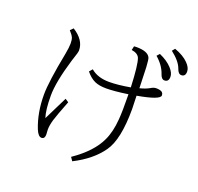

<svg xmlns="http://www.w3.org/2000/svg" viewBox="-155 -1039 1309 1268"><g transform="rotate(20 500.0 -404.5)"><path d="M781.7 -803.2Q837.9 -778.8 870.6 -743.2Q898.9 -712.4 898.9 -684.1Q898.9 -648.9 868.7 -648.9Q848.6 -648.9 837.9 -680.2Q819.3 -737.3 764.6 -784.2ZM864.7 -869.6Q927.2 -847.2 961.4 -812.5Q990.7 -783.2 990.7 -754.9Q990.7 -719.7 961.9 -719.7Q940.9 -719.7 929.7 -752Q913.6 -799.8 848.6 -850.1ZM676.8 -529.8Q670.4 -687 653.8 -730Q641.6 -757.8 597.7 -764.2L604 -792Q610.8 -793 620.6 -793Q699.7 -793 717.8 -756.8Q724.1 -745.6 727.1 -689.9Q730 -608.9 731.9 -543.9Q773.9 -554.7 799.8 -569.8Q818.8 -582 836.9 -582Q861.8 -582 875.5 -574.2Q887.7 -566.4 887.7 -549.8Q887.7 -519 731 -491.2Q733.9 -411.1 733.9 -397.9Q733.9 -184.1 670.9 -95.2Q606.4 -2.9 480 61L462.9 36.1Q592.8 -52.7 638.7 -152.8Q668 -214.8 674.8 -304.7Q679.7 -360.4 677.7 -481.9Q581.5 -467.8 525.9 -467.8Q476.6 -467.8 445.8 -481.4Q411.6 -496.6 380.9 -534.2L399.9 -556.2Q448.2 -514.6 529.8 -514.6Q590.3 -514.6 676.8 -529.8ZM297.9 -312 321.8 -295.9Q280.3 -189.9 268.6 -150.9Q256.3 -108.9 256.8 -80.1Q256.8 -66.9 257.8 -61Q263.2 -15.1 235.8 -15.1Q212.9 -15.1 194.8 -59.1Q153.8 -161.6 153.8 -290Q153.8 -379.4 195.3 -591.8Q204.1 -638.7 204.1 -666Q204.1 -692.9 197.8 -707.5Q190.4 -723.6 168.9 -747.1L189 -767.1Q272 -714.8 272 -642.1Q272 -628.4 255.9 -582Q252.9 -573.7 250 -564Q198.7 -394 198.7 -298.8Q198.7 -196.8 215.8 -146Q253.9 -224.1 297.9 -312Z"/></g></svg>

Font: I.MingCP
Style: Regular
Weight: 400
Designer: I.Font Project
Version: Version 8.000; Sep 06, 2022